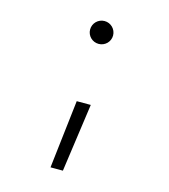

<svg xmlns="http://www.w3.org/2000/svg" viewBox="-110 -615 807 915"><g transform="rotate(15 293.0 -157.0)"><path d="M224.1 212.9H285.2L332.5 -124H263.2ZM293 -414.6C324.2 -414.6 349.6 -439.5 349.6 -470.7C349.6 -502 324.2 -527.3 293 -527.3C261.7 -527.3 236.3 -502 236.3 -470.7C236.3 -439.5 261.7 -414.6 293 -414.6Z"/></g></svg>

Font: Cascadia Code PL Light
Style: Regular
Weight: 300
Monospace: yes
Designer: Aaron Bell
Foundry: Saja Typeworks
Version: Version 2404.023